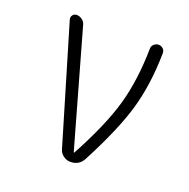

<svg xmlns="http://www.w3.org/2000/svg" viewBox="-99 -615 699 711"><g transform="rotate(20 250.0 -260.0)"><path d="M205.1 -34.2 68.4 -494.1Q65.4 -503.9 71.3 -511.7Q77.1 -519.5 86.9 -519.5Q98.6 -519.5 108.4 -512.2Q118.2 -504.9 121.1 -494.1L250 -38.1Q250 -37.1 251 -37.1Q252.9 -37.1 252.9 -38.1Q326.2 -173.8 354 -271.5Q381.8 -369.1 383.8 -495.1Q383.8 -504.9 391.6 -512.2Q399.4 -519.5 409.7 -519.5Q419.9 -519.5 427.2 -512.7Q434.6 -505.9 434.6 -495.1Q432.6 -371.1 404.3 -272.9Q376 -174.8 300.8 -31.2Q285.2 0 250 0Q234.4 0 221.7 -9.8Q209 -19.5 205.1 -34.2Z"/></g></svg>

Font: Rounded-X Mgen+ 1m light
Style: Regular
Weight: 200
Designer: [Source Han Sans]
Ryoko NISHIZUKA  (kana & ideographs); Paul D. Hunt (Latin, Greek & Cyrillic); Wenlong ZHANG  (bopomofo
Version: Version 1.059.20150602